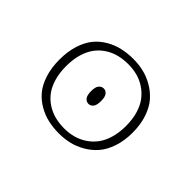

<svg xmlns="http://www.w3.org/2000/svg" viewBox="-128 -1001 1306 1306"><g transform="rotate(45 525.0 -347.5)"><path d="M527 11Q471.5 11 422 0Q372.5 -11 326.2 -37.8Q280 -64.5 246.8 -104.5Q213.5 -144.5 193.5 -207Q173.5 -269.5 173.5 -348Q173.5 -426.5 193.5 -488.5Q213.5 -550.5 246.8 -590.8Q280 -631 326.2 -657.5Q372.5 -684 422 -695Q471.5 -706 527 -706Q577.5 -706 625 -695Q672.5 -684 719 -657.2Q765.5 -630.5 800.2 -590.8Q835 -551 856.2 -488.5Q877.5 -426 877.5 -348Q877.5 -270 856.2 -207.2Q835 -144.5 800.2 -104.5Q765.5 -64.5 719 -37.8Q672.5 -11 625 0Q577.5 11 527 11ZM527 -38.5Q572.5 -38.5 613.8 -49.5Q655 -60.5 691.8 -84.5Q728.5 -108.5 755.5 -144Q782.5 -179.5 798 -231.8Q813.5 -284 813.5 -348Q813.5 -412 798 -464Q782.5 -516 755.5 -551.2Q728.5 -586.5 691.8 -610.8Q655 -635 613.8 -645.8Q572.5 -656.5 527 -656.5Q479 -656.5 436.8 -645.8Q394.5 -635 357.5 -611Q320.5 -587 294 -551.5Q267.5 -516 252.2 -464Q237 -412 237 -348Q237 -284 252.2 -231.8Q267.5 -179.5 294 -144Q320.5 -108.5 357.5 -84.5Q394.5 -60.5 436.8 -49.5Q479 -38.5 527 -38.5ZM526.5 -273.5Q505.5 -273.5 491.5 -290.5Q477.5 -307.5 477.5 -348Q477.5 -388 491.5 -404.8Q505.5 -421.5 526.5 -421.5Q546 -421.5 559.8 -404.8Q573.5 -388 573.5 -348Q573.5 -307.5 559.8 -290.5Q546 -273.5 526.5 -273.5Z"/></g></svg>

Font: League Mono Extended UltraLight
Style: Regular
Weight: 200
Width: 9
Designer: Tyler Finck
Foundry: The League of Moveable Type / Tyler Finck
Version: Version 2.210